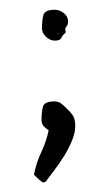

<svg xmlns="http://www.w3.org/2000/svg" viewBox="-20 -316 175 395"><path d="M120.1 -271.5Q120.1 -266.6 118.2 -263.7Q116.2 -260.7 114.3 -257.8V-256.8Q114.3 -254.9 114.7 -252.9Q115.2 -251 115.2 -249Q108.4 -243.2 106 -237.8Q103.5 -232.4 92.8 -232.4Q83 -232.4 74.7 -240.2Q66.4 -248 66.4 -257.8Q66.4 -274.4 69.3 -285.2Q72.3 -295.9 92.8 -295.9Q102.5 -295.9 111.3 -289.1Q120.1 -282.2 120.1 -271.5ZM134.8 -57.6Q134.8 -43 128.4 -27.3Q122.1 -11.7 112.8 3.4Q103.5 18.6 92.8 32.7Q82 46.9 74.2 57.6Q73.2 57.6 71.8 58.6Q70.3 59.6 69.3 59.6Q67.4 59.6 59.6 52.7Q51.8 45.9 49.8 43Q54.7 18.6 64.9 -2.9Q75.2 -24.4 80.1 -47.9Q74.2 -51.8 69.8 -56.6Q65.4 -61.5 65.4 -69.3Q65.4 -85.9 68.4 -96.7Q71.3 -107.4 91.8 -107.4Q99.6 -107.4 104.5 -104Q109.4 -100.6 114.3 -95.7Q124 -86.9 129.4 -79.1Q134.8 -71.3 134.8 -57.6ZM99.6 -245.1V-248Q98.6 -248 98.6 -247.1Z"/></svg>

Font: Calligraffiti
Style: Regular
Weight: 400
Designer: Dathan Boardman
Foundry: Open Window
Version: Version 1.000